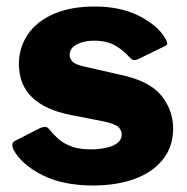

<svg xmlns="http://www.w3.org/2000/svg" viewBox="-20 -560 575 590"><path d="M377 -385Q361 -404 335 -419.5Q309 -435 269 -435Q238 -435 216 -423.5Q194 -412 194 -390Q194 -381 202 -371.5Q210 -362 241 -355L351 -330Q440 -311 476 -266Q512 -221 512 -165Q512 -110 481 -70.5Q450 -31 394.5 -10.5Q339 10 266 10Q173 10 110 -22Q47 -54 22 -99Q18 -107 18 -114.5Q18 -122 24 -126L102 -166Q114 -171 120 -170Q126 -169 130 -164Q143 -148 159 -133.5Q175 -119 201 -109.5Q227 -100 267 -101Q291 -102 311 -107Q331 -112 342.5 -122Q354 -132 354 -147Q354 -160 343 -170Q332 -180 298 -187L196 -207Q120 -222 79.5 -260Q39 -298 38 -362Q38 -413 65 -453.5Q92 -494 144.5 -517Q197 -540 271 -540Q350 -540 406.5 -511.5Q463 -483 486 -445Q491 -438 493.5 -430Q496 -422 486 -418L404 -378Q395 -374 389 -376Q383 -378 377 -385Z"/></svg>

Font: Libre Franklin Thin ExtraBold
Style: Regular
Weight: 800
Version: Version 3.000